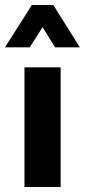

<svg xmlns="http://www.w3.org/2000/svg" viewBox="-38 -750 340 770"><path d="M282.2 -560.1H183.1L132.8 -641.1L81.1 -560.1H-18.1L89.8 -730H175.8ZM205.1 -480V0H60.1V-480Z"/></svg>

Font: Laconic
Style: Bold
Weight: 700
Designer: Robby Woodard
Version: Version 1.000